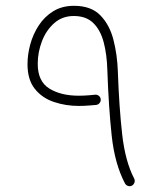

<svg xmlns="http://www.w3.org/2000/svg" viewBox="-20 -623 559 661"><path d="M234.9 -603Q293.5 -603 325.4 -570.3Q357.4 -537.6 370.6 -485.8Q383.8 -434.1 385.7 -377.4Q390.1 -253.9 400.6 -160.6Q411.1 -67.4 441.9 -8.3Q445.3 -2 442.9 5.4Q440.4 12.7 434.1 16.1Q427.7 19.5 420.7 17.1Q413.6 14.6 410.2 8.3Q375 -58.6 364.5 -156.2Q354 -253.9 349.6 -380.9Q348.1 -435.5 336.9 -477.8Q325.7 -520 301 -543.9Q276.4 -567.9 233.9 -567.9Q194.3 -567.9 166.5 -543.2Q138.7 -518.6 124.3 -480.7Q109.9 -442.9 109.9 -403.3Q109.9 -342.8 149.9 -318.1Q189.9 -293.5 251 -293.5Q268.1 -293.5 284.9 -294.9Q301.8 -296.4 307.1 -296.9Q314 -297.9 320.1 -293.2Q326.2 -288.6 326.7 -281.2Q327.6 -274.4 323 -268.6Q318.4 -262.7 311 -261.7Q304.7 -261.2 287.1 -259.8Q269.5 -258.3 251 -258.3Q206.1 -258.3 165.5 -272Q125 -285.6 99.9 -317.1Q74.7 -348.6 74.7 -401.9Q74.7 -435.1 84.2 -470.2Q93.8 -505.4 113.5 -535.6Q133.3 -565.9 163.6 -584.5Q193.8 -603 234.9 -603Z"/></svg>

Font: Mikhak-FD ExtraLight
Style: Regular
Weight: 200
Designer: Amin Abedi
Version: Version 3.2